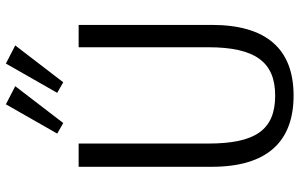

<svg xmlns="http://www.w3.org/2000/svg" viewBox="-198 -782 993 636"><g transform="rotate(-90 298.0 -464.5)"><path d="M330 -910 270 -941 173 -771 208 -751ZM465 -910 405 -941 308 -771 343 -751ZM63 -700V-259C63 -76 146 12 299 12C453 12 533 -78 533 -259V-700H459V-271C459 -115 410 -49 299 -49C184 -49 140 -116 140 -271V-700Z"/></g></svg>

Font: Mint Spirit
Style: Regular
Weight: 400
Designer: HARENDAL Hirwen
Foundry: Arkandis Digital Foundry.
Version: Version 1.004;FFEdit